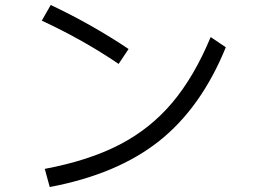

<svg xmlns="http://www.w3.org/2000/svg" viewBox="-20 -767 1040 772"><path d="M457 -510Q314 -607 148 -684L184 -747Q351 -668 497 -570ZM160 -88Q336 -121 460 -185Q584 -249 672.5 -354Q761 -459 827 -618L888 -577Q789 -334 620 -200Q451 -66 180 -15Z"/></svg>

Font: PlemolJP35 Console
Style: Regular
Weight: 400
Version: v2.0.3; ttfautohint (v1.8.4.7-5d5b-dirty) -l 6 -r 45 -G 200 